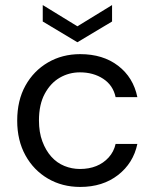

<svg xmlns="http://www.w3.org/2000/svg" viewBox="-20 -727 611 759"><path d="M297 12Q226 12 169.5 -21Q113 -54 80.5 -113Q48 -172 48 -250Q48 -330 80.5 -388.5Q113 -447 169.5 -480Q226 -513 297 -513Q387 -513 447 -467Q507 -421 523 -343H437Q427 -390 388 -415.5Q349 -441 296 -441Q253 -441 216.5 -420Q180 -399 157 -356.5Q134 -314 134 -251Q134 -204 147.5 -168Q161 -132 183 -107.5Q205 -83 234.5 -71Q264 -59 296 -59Q332 -59 360.5 -70.5Q389 -82 409.5 -104.5Q430 -127 437 -158H523Q507 -82 446.5 -35Q386 12 297 12ZM286 -560 149 -642V-707L286 -623L423 -707V-642Z"/></svg>

Font: DM Sans 17pt
Style: Regular
Weight: 400
Version: Version 4.004;gftools[0.9.30]